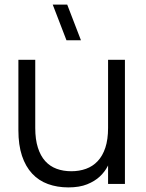

<svg xmlns="http://www.w3.org/2000/svg" viewBox="-20 -800 633 835"><path d="M269 -625 209.3 -780H272.3L332 -625ZM133.3 -243.5Q133.3 -193.5 144.8 -157.8Q156.2 -122 176.7 -99.3Q197.2 -76.7 226.1 -66Q255 -55.3 290 -55.3Q324.7 -55.3 354.1 -65.9Q383.5 -76.5 404.8 -99.2Q426.2 -121.8 438.1 -157.6Q450 -193.3 450 -243.5L466.7 -123.3Q460.8 -102 448.5 -77.6Q436.2 -53.2 414.3 -32.6Q392.5 -12 359 1.5Q325.5 15 277.3 15Q228.7 15 188.5 0.3Q148.3 -14.3 119.8 -45Q91.2 -75.7 75.6 -122.4Q60 -169.2 60 -233.3V-540H133.3ZM523.3 -540V0H450V-540Z"/></svg>

Font: Vela Sans GX ExtLt
Style: Regular
Weight: 200
Designer: Principal design: Mikhail Sharanda - project Manrope.
Design modification: Ravid Balaliev
Foundry: Mikhail Sharanda
Version: Version 1.001